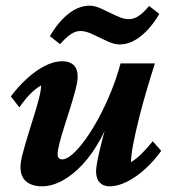

<svg xmlns="http://www.w3.org/2000/svg" viewBox="-20 -654 602 682"><path d="M201.2 -436.5Q226.6 -436.5 241.2 -423.3Q255.9 -410.2 255.9 -380.9Q255.9 -365.2 248.5 -336.9Q241.2 -308.6 230.5 -273.9Q219.7 -239.3 209 -206.1Q198.2 -172.9 191.4 -146Q184.6 -119.1 184.6 -106.4Q184.6 -97.7 188.5 -92.8Q192.4 -87.9 201.2 -87.9Q216.8 -87.9 238.3 -106.9Q259.8 -126 283.7 -159.2Q307.6 -192.4 331.1 -235.8Q354.5 -279.3 374.5 -328.6Q394.5 -377.9 408.2 -428.7H530.3Q516.6 -386.7 501.5 -335.4Q486.3 -284.2 473.6 -233.4Q460.9 -182.6 453.1 -141.6Q445.3 -100.6 445.3 -78.1Q464.8 -89.8 483.9 -108.9Q502.9 -127.9 522.5 -152.3L552.7 -118.2Q528.3 -84 497.1 -55.2Q465.8 -26.4 432.6 -9.3Q399.4 7.8 369.1 7.8Q346.7 7.8 334 -5.9Q321.3 -19.5 321.3 -44.9Q321.3 -59.6 327.6 -91.3Q334 -123 346.7 -170.9Q359.4 -218.8 380.9 -283.2H387.7Q367.2 -214.8 337.4 -160.6Q307.6 -106.4 272.9 -69.3Q238.3 -32.2 201.2 -12.2Q164.1 7.8 128.9 7.8Q93.8 7.8 73.2 -9.3Q52.7 -26.4 52.7 -61.5Q52.7 -78.1 60.1 -106.4Q67.4 -134.8 78.1 -169.9Q88.9 -205.1 100.1 -240.7Q111.3 -276.4 118.7 -305.2Q126 -334 126 -350.6Q105.5 -338.9 86.9 -319.8Q68.4 -300.8 48.8 -272.5L18.6 -311.5Q43 -344.7 74.2 -373.5Q105.5 -402.3 138.2 -419.4Q170.9 -436.5 201.2 -436.5ZM509.8 -632.8 545.9 -604.5Q516.6 -554.7 480 -525.4Q443.4 -496.1 404.3 -496.1Q385.7 -496.1 360.4 -507.8Q335 -519.5 310.1 -531.7Q285.2 -543.9 265.6 -543.9Q248 -543.9 231 -532.2Q213.9 -520.5 193.4 -497.1L157.2 -525.4Q187.5 -577.1 223.6 -605.5Q259.8 -633.8 298.8 -633.8Q318.4 -633.8 343.3 -621.6Q368.2 -609.4 393.6 -597.7Q418.9 -585.9 437.5 -585.9Q456.1 -585.9 473.1 -597.7Q490.2 -609.4 509.8 -632.8Z"/></svg>

Font: Crimson Pro ExtraLight
Style: Bold Italic
Weight: 700
Italic angle: -12°
Version: Version 1.002